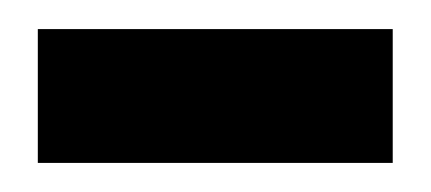

<svg xmlns="http://www.w3.org/2000/svg" viewBox="-20 -653 296 132"><path d="M250 -541H6V-633H250Z"/></svg>

Font: Tajawal
Style: Bold
Weight: 700
Designer: Boutros Fonts
Foundry: Created by Boutros International 2017
Version: Version 1.700